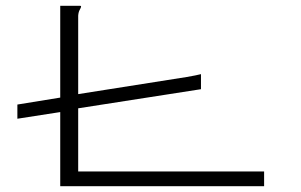

<svg xmlns="http://www.w3.org/2000/svg" viewBox="-20 -643 1040 663"><path d="M188 0V-256L40 -233V-282L188 -306V-623H256Q260 -623 260 -621Q260 -617 255.5 -609.5Q251 -602 250 -589V-318L624 -377Q659 -383 674 -387V-335L250 -269V-51H892V0Z"/></svg>

Font: Inconsolata UltraExpanded Light
Style: Regular
Weight: 300
Width: 9
Monospace: yes
Designer: Raph Levien, Cyreal, Brenton Simpson
Foundry: Raph Levien, Cyreal, Google
Version: Version 3.001; ttfautohint (v1.8.2.53-6de2)